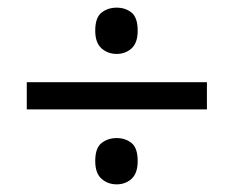

<svg xmlns="http://www.w3.org/2000/svg" viewBox="-20 -603 612 502"><path d="M285 -462Q262 -462 245.5 -476.5Q229 -491 229 -523Q229 -557 245.5 -570Q262 -583 285 -583Q308 -583 324 -570Q340 -557 340 -523Q340 -491 324 -476.5Q308 -462 285 -462ZM50 -317V-388H521V-317ZM285 -121Q262 -121 245.5 -135.5Q229 -150 229 -182Q229 -216 245.5 -229Q262 -242 285 -242Q308 -242 324 -229Q340 -216 340 -182Q340 -150 324 -135.5Q308 -121 285 -121Z"/></svg>

Font: Noto Sans Limbu
Style: Regular
Weight: 400
Designer: Monotype Design Team
Foundry: Monotype Imaging Inc.
Version: Version 2.004; ttfautohint (v1.8.4.7-5d5b)